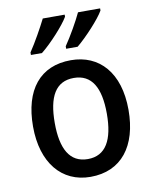

<svg xmlns="http://www.w3.org/2000/svg" viewBox="-86 -831 727 907"><g transform="rotate(-10 277.0 -378.0)"><path d="M457 -756V-766H351C333 -727 295 -660 266 -618V-606H321C365 -642 436 -718 457 -756ZM287 -756V-766H182C162 -726 126 -661 97 -618V-606H150C198 -644 265 -718 287 -756ZM506 -271C506 -450 414 -549 278 -549C130 -549 48 -447 48 -271C48 -97 137 10 275 10C423 10 506 -97 506 -271ZM152 -270C152 -396 190 -464 277 -464C363 -464 402 -396 402 -271C402 -145 363 -75 277 -75C190 -75 152 -146 152 -270Z"/></g></svg>

Font: Noto Sans SemiCondensed Medium
Style: Regular
Weight: 500
Width: 4
Designer: Monotype Design Team
Foundry: Monotype Imaging Inc.
Version: Version 2.013